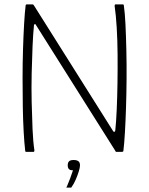

<svg xmlns="http://www.w3.org/2000/svg" viewBox="-20 -693 680 876"><path d="M496 -95Q498 -91 501.5 -91.5Q505 -92 506 -98Q510 -136 512.5 -192Q515 -248 516 -313Q517 -378 516.5 -444Q516 -510 512.5 -567.5Q509 -625 503 -666Q503 -673 507 -673H540Q542 -673 543.5 -672Q545 -671 545 -668Q550 -634 552.5 -581Q555 -528 556.5 -464Q558 -400 557.5 -333Q557 -266 555 -203.5Q553 -141 550 -89Q547 -37 543 -5Q543 -2 540.5 -1Q538 0 536 0H512Q507 0 506 -5L144 -579Q143 -583 139.5 -583Q136 -583 135 -578Q131 -538 128.5 -481Q126 -424 124.5 -358Q123 -292 124.5 -226.5Q126 -161 128.5 -103.5Q131 -46 137 -7Q137 0 133 0H100Q98 0 96.5 -1Q95 -2 95 -5Q91 -39 88 -91.5Q85 -144 84 -207.5Q83 -271 83 -338Q83 -405 85 -468.5Q87 -532 90 -584Q93 -636 97 -668Q97 -671 99 -672Q101 -673 102 -673H129Q132 -673 135 -668ZM345 61Q345 71 339.5 89Q334 107 325.5 126.5Q317 146 307 160Q306 163 304 163Q302 163 295 163Q288 163 283 163Q283 162 283 161.5Q283 161 286 156Q292 142 300 121Q308 100 313 84Q299 84 294 78Q289 72 289 61Q289 49 295 43Q301 37 316 37Q330 37 337.5 42.5Q345 48 345 61Z"/></svg>

Font: Glory Thin ExtraLight
Style: Regular
Weight: 250
Version: Version 1.011